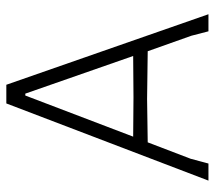

<svg xmlns="http://www.w3.org/2000/svg" viewBox="-56 -623 679 607"><g transform="rotate(-90 283.5 -319.5)"><path d="M319 -639 542 0H488L474 -54L425 -192L274 -194L137 -192L85 -56L70 0H16L260 -639ZM285 -579 155 -238 280 -237 410 -238 291 -579Z"/></g></svg>

Font: Alegreya Sans SC Light
Style: Regular
Weight: 300
Designer: Juan Pablo del Peral
Foundry: Huerta Tipografica
Version: Version 2.007